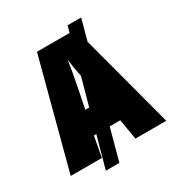

<svg xmlns="http://www.w3.org/2000/svg" viewBox="-192 -895 1039 1105"><g transform="rotate(-30 327.0 -342.5)"><path d="M635 0H430L407 -135H337L280 75H190L248 -135H232L207 0H0L189 -716H406L418 -760H508L470 -620ZM289 -288 339 -469Q324 -545 319 -588Q313 -540 291 -427L263 -288Z"/></g></svg>

Font: Noto Sans Display Black Narrow
Style: Regular
Weight: 900
Width: 4
Designer: Monotype Design team
Foundry: Monotype Imaging Inc.
Version: Version 1.000